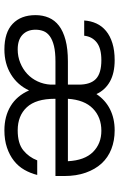

<svg xmlns="http://www.w3.org/2000/svg" viewBox="150 -698 554 895"><g transform="rotate(90 427.5 -250.0)"><path d="M210 7Q131 7 90.5 -31.5Q50 -70 50 -138Q50 -172 62 -200Q74 -228 99.5 -247.5Q125 -267 166 -278Q207 -289 266 -289H374V-340Q374 -394 347.5 -419.5Q321 -445 260 -445Q205 -445 177.5 -423.5Q150 -402 146 -365H75Q77 -396 89 -422Q101 -448 124 -467Q147 -486 181 -496.5Q215 -507 260 -507Q320 -507 359.5 -485Q399 -463 418 -422Q446 -464 489 -485.5Q532 -507 587 -507Q635 -507 674.5 -491.5Q714 -476 741.5 -446Q769 -416 784.5 -372Q800 -328 800 -272V-231H440V-228Q440 -140 479.5 -97.5Q519 -55 587 -55Q648 -55 680 -81Q712 -107 727 -146H795Q787 -114 771 -86Q755 -58 729 -37.5Q703 -17 667.5 -5Q632 7 587 7Q522 7 474 -22Q426 -51 401 -108Q376 -54 326 -23.5Q276 7 210 7ZM589 -445Q526 -445 485.5 -405.5Q445 -366 440 -289H731Q727 -367 688 -406Q649 -445 589 -445ZM210 -55Q243 -55 272.5 -67Q302 -79 324 -99.5Q346 -120 359 -148Q372 -176 374 -208V-231H266Q222 -231 193.5 -224Q165 -217 148 -204.5Q131 -192 124.5 -175Q118 -158 118 -138Q118 -100 141.5 -77.5Q165 -55 210 -55Z"/></g></svg>

Font: Retni Sans
Style: Regular
Weight: 400
Designer: Vitaly Kuzmin
Foundry: ParaType Ltd.
Version: Version 1.00;March 2, 2019;FontCreator 11.5.0.2425 64-bit; t